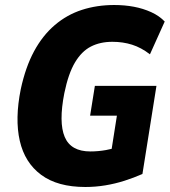

<svg xmlns="http://www.w3.org/2000/svg" viewBox="-20 -736 678 767"><path d="M321 11Q210 11 144.5 -37.5Q79 -86 59 -173.5Q39 -261 63 -380Q82 -468 116 -531Q150 -594 198.5 -635.5Q247 -677 307 -696.5Q367 -716 436 -716Q478 -716 515 -709Q552 -702 584 -687.5Q616 -673 638 -650L579 -519Q544 -546 507.5 -557.5Q471 -569 429 -569Q380 -569 343 -550Q306 -531 279.5 -486.5Q253 -442 237 -364Q214 -247 238.5 -189Q263 -131 341 -131Q372 -131 403 -136.5Q434 -142 469 -153L421 -109L447 -274H340L359 -393H605L549 -41Q515 -26 477.5 -14Q440 -2 400.5 4.5Q361 11 321 11Z"/></svg>

Font: Nunito Sans 10pt Condensed Black
Style: Italic
Weight: 900
Width: 3
Italic angle: -9°
Designer: Vernon Adams
Foundry: Vernon Adams
Version: Version 3.101;gftools[0.9.27]